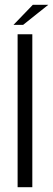

<svg xmlns="http://www.w3.org/2000/svg" viewBox="-20 -776 220 796"><path d="M53 0V-634H114V0ZM36 -673 116 -756H180L76 -673Z"/></svg>

Font: Alumni Sans
Style: Regular
Weight: 400
Designer: Robert E. Leuschke
Foundry: Robert E. Leuschke
Version: Version 1.018